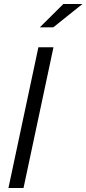

<svg xmlns="http://www.w3.org/2000/svg" viewBox="-20 -935 430 955"><path d="M22 0 171 -700H246L97 0ZM178 -799 295 -915H390L245 -799Z"/></svg>

Font: Red Hat Display VF
Style: Italic
Weight: 300
Italic angle: -12°
Designer: Pentagram, MCKL
Foundry: Pentagram, MCKL
Version: Version 1.010